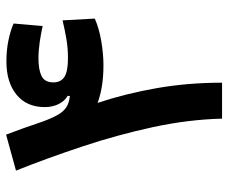

<svg xmlns="http://www.w3.org/2000/svg" viewBox="-79 -665 744 626"><g transform="rotate(-90 293.0 -352.0)"><path d="M219.2 0Q216.3 -110.8 191.4 -225.8Q166.5 -340.8 128.9 -454.1Q91.3 -567.4 49.8 -671.9L167 -704.1Q189.9 -644 203.6 -602.3Q217.3 -560.5 232.4 -534.2Q242.2 -517.6 255.4 -508.3Q268.6 -499 293 -496.1L293.5 -503.4Q276.9 -512.7 266.8 -532.7Q256.8 -552.7 256.8 -578.1Q256.8 -637.2 297.4 -670.2Q337.9 -703.1 405.3 -703.1Q442.4 -703.1 474.4 -696.5Q506.3 -689.9 529.3 -679.7L521 -585Q497.1 -590.3 469.2 -594.5Q441.4 -598.6 415.5 -598.6Q378.4 -598.6 357.9 -588.4Q337.4 -578.1 337.4 -550.3Q337.4 -525.4 355.5 -513.9Q373.5 -502.4 416 -502.4Q448.2 -502.4 477.5 -507.3Q506.8 -512.2 539.6 -520L545.4 -415Q513.7 -400.9 471.9 -393.8Q430.2 -386.7 393.1 -386.7Q321.8 -386.7 270.5 -405.8Q300.8 -314.9 318.6 -213.1Q336.4 -111.3 336.4 0Z"/></g></svg>

Font: Cascadia Mono NF SemiBold
Style: Regular
Weight: 600
Monospace: yes
Designer: Aaron Bell
Foundry: Saja Typeworks
Version: Version 2404.023; ttfautohint (v1.8.4)